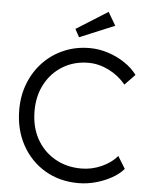

<svg xmlns="http://www.w3.org/2000/svg" viewBox="-60 -953 796 1013"><g transform="rotate(5 338.0 -447.0)"><path d="M393 10Q293 10 215.5 -36Q138 -82 93.5 -163.5Q49 -245 49 -350Q49 -426 75 -491Q101 -556 147.5 -604Q194 -652 256.5 -678.5Q319 -705 392 -705Q441 -705 489 -689.5Q537 -674 577.5 -647Q618 -620 644 -585L590 -529Q552 -575 499 -601Q446 -627 392 -627Q317 -627 257.5 -591.5Q198 -556 164 -493.5Q130 -431 130 -350Q130 -266 164.5 -203Q199 -140 260.5 -104Q322 -68 402 -68Q457 -68 508.5 -91Q560 -114 591 -151L631 -86Q607 -58 568.5 -36.5Q530 -15 484.5 -2.5Q439 10 393 10ZM330 -757 307 -799 474 -904 515 -834Z"/></g></svg>

Font: Lexend Light
Style: Regular
Weight: 300
Designer: Bonnie Shaver-Troup, Thomas Jockin
Foundry: Lexend
Version: Version 1.007; ttfautohint (v1.8.3)